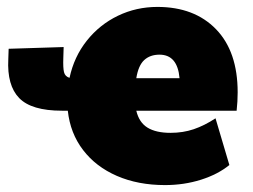

<svg xmlns="http://www.w3.org/2000/svg" viewBox="-20 -526 731 555"><path d="M667 -259Q667 -233 664 -206H374Q382 -172 406.5 -157Q431 -142 473 -142Q509 -142 540 -152.5Q571 -163 603 -184L643 -49Q610 -22 561 -6.5Q512 9 457 9Q379 9 318 -17.5Q257 -44 220 -92.5Q183 -141 176 -206H159Q71 -206 35.5 -242.5Q0 -279 4 -355L5 -385L164 -390L163 -358Q162 -330 165 -317.5Q168 -305 181 -301Q194 -362 231 -408.5Q268 -455 321 -480.5Q374 -506 435 -506Q542 -506 604.5 -441.5Q667 -377 667 -259ZM374 -300H499Q493 -368 441 -368Q414 -368 397 -352.5Q380 -337 374 -300Z"/></svg>

Font: Nunito Sans Heavy Heavy
Style: Italic
Weight: 400
Italic angle: -4.541°
Designer: Vernon Adams
Foundry: Vernon Adams
Version: Version 2.002